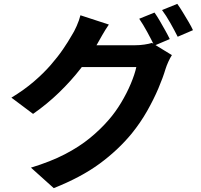

<svg xmlns="http://www.w3.org/2000/svg" viewBox="-20 -884 1040 993"><path d="M779 -819Q792 -801 806.5 -776Q821 -751 835 -726Q849 -701 858 -682L778 -648Q763 -679 741.5 -718.5Q720 -758 700 -787ZM897 -864Q910 -846 925.5 -820.5Q941 -795 955.5 -770.5Q970 -746 978 -728L899 -694Q883 -726 861 -765Q839 -804 818 -832ZM869 -599Q860 -585 851 -565.5Q842 -546 836 -527Q823 -483 799 -426.5Q775 -370 741 -310Q707 -250 661 -193Q590 -107 494.5 -37Q399 33 258 89L140 -17Q242 -48 316 -86.5Q390 -125 445 -170Q500 -215 543 -265Q577 -304 606.5 -353Q636 -402 656.5 -451Q677 -500 685 -537H348L394 -650Q407 -650 437 -650Q467 -650 504 -650Q541 -650 577.5 -650Q614 -650 642 -650Q670 -650 679 -650Q703 -650 726.5 -653.5Q750 -657 766 -662ZM543 -757Q525 -731 508 -701Q491 -671 482 -655Q448 -595 398 -530.5Q348 -466 285.5 -405.5Q223 -345 151 -295L39 -379Q105 -419 155 -462Q205 -505 242 -547.5Q279 -590 306 -629.5Q333 -669 351 -701Q363 -719 376.5 -749.5Q390 -780 396 -805Z"/></svg>

Font: Farlight84_Sys_V01
Style: Bold
Weight: 700
Designer: Monotype Design Team, Nadine Chahine and Nizar Qandah
Foundry: Monotype Imaging Inc.
Version: Version 2.004;October 31, 2024;FontCreator 14.0.0.2814 64-bi